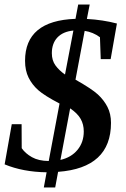

<svg xmlns="http://www.w3.org/2000/svg" viewBox="-32 -744 552 840"><path d="M348.1 -661.1Q418.5 -657.2 479.5 -641.1L452.1 -485.4H408.7L405.3 -581.1Q375 -603.5 338.4 -608.9L298.3 -395.5Q369.1 -355.5 395.8 -331.1Q422.4 -306.6 438 -276.4Q453.6 -246.1 453.6 -206.5Q453.6 -9.3 222.2 7.8L209.5 76.2H159.7L171.9 9.8Q68.4 8.3 -11.7 -24.9L19.5 -200.7H62.5L63 -95.7Q78.6 -72.8 107.7 -56.4Q136.7 -40 181.2 -39.6L228.5 -291Q162.1 -325.7 135.3 -349.6Q108.4 -373.5 93 -404.5Q77.6 -435.5 77.6 -478Q77.6 -653.8 298.3 -661.6L310.1 -724.1H360.4ZM334.5 -168.9Q334.5 -199.7 321 -223.6Q307.6 -247.6 274.9 -270L232.4 -44.4Q279.8 -55.2 307.1 -88.4Q334.5 -121.6 334.5 -168.9ZM194.8 -511.2Q194.8 -479.5 210.9 -457.5Q227.1 -435.5 252.4 -418L289.1 -610.4Q243.7 -606 219.2 -580.1Q194.8 -554.2 194.8 -511.2Z"/></svg>

Font: Tinos
Style: Bold Italic
Weight: 700
Italic angle: -16.333°
Designer: Steve Matteson
Foundry: Monotype Imaging Inc.
Version: Version 1.23